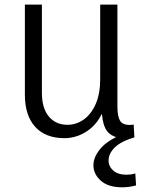

<svg xmlns="http://www.w3.org/2000/svg" viewBox="-20 -589 626 832"><path d="M509.8 222.7Q449.3 222.7 417 194.1Q384.8 165.4 384.8 126.8Q384.8 93.9 411.7 59.6Q438.7 25.2 491.2 1.6V7.3Q451.2 -2.2 436.1 -33.9Q420.9 -65.5 420.9 -119.8H432.5Q406.5 -54.5 359.7 -22.4Q312.9 9.7 259.1 9.7Q177 9.7 132.4 -39.5Q87.8 -88.7 87.8 -179.4V-569H161.6V-186.3Q161.6 -120.2 191.6 -84.2Q221.6 -48.2 272.3 -48.2Q310.8 -48.2 343.2 -71.3Q375.5 -94.5 394.9 -138.8Q414.2 -183.1 414.2 -246.6V-569H488.8V-126.5Q488.8 -86.3 499.6 -66.9Q510.4 -47.6 541.7 -47.6Q546.4 -47.6 550.4 -48Q554.4 -48.3 559.2 -49.3L562.4 6.3Q503.8 23.6 477.1 50.2Q450.5 76.8 450.5 106.7Q450.5 132.1 470.8 150.1Q491.1 168.1 528.3 168.1Q537.2 168.1 546.6 166.9Q556 165.8 566.3 162.5L569.7 214.4Q539.2 222.7 509.8 222.7Z"/></svg>

Font: Yaldevi ExtraLight
Style: Regular
Weight: 200
Designer: Sol Matas, Rajitha Manaperi, Kosala Senevirathne
Foundry: Mooniak
Version: Version 1.100